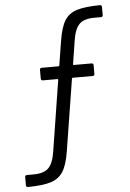

<svg xmlns="http://www.w3.org/2000/svg" viewBox="-60 -744 667 988"><g transform="rotate(-5 273.5 -250.0)"><path d="M279 -534Q290 -604 311.5 -638.5Q333 -673 374.5 -686Q416 -699 494 -700Q504 -700 504 -690V-648Q504 -638 494 -638H461Q406 -638 382 -613.5Q358 -589 349 -530L330 -409Q330 -405 333 -405H425Q435 -405 435 -395V-350Q435 -340 425 -340H323Q318 -340 318 -336L259 34Q248 104 226 138.5Q204 173 163 186Q122 199 44 200Q34 200 34 190V148Q34 138 44 138H77Q132 138 156 113.5Q180 89 189 30L247 -336Q247 -340 244 -340H168Q158 -340 158 -350V-395Q158 -405 168 -405H254Q259 -405 259 -409Z"/></g></svg>

Font: LinhAnh
Style: Regular
Weight: 400
Designer: Jeremy Tribby
Foundry: Tribby Type
Version: Version 1.408